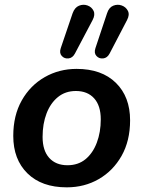

<svg xmlns="http://www.w3.org/2000/svg" viewBox="-20 -795 616 825"><path d="M267 10Q159 10 98 -50Q37 -110 37 -211Q37 -299 73.5 -363.5Q110 -428 172 -463.5Q234 -499 309 -499Q417 -499 478 -439Q539 -379 539 -278Q539 -190 502.5 -125.5Q466 -61 404.5 -25.5Q343 10 267 10ZM270 -85Q316 -85 347.5 -111Q379 -137 396 -182Q413 -227 413 -282Q413 -341 384.5 -372.5Q356 -404 306 -404Q261 -404 229 -378Q197 -352 180 -307.5Q163 -263 163 -207Q163 -148 191.5 -116.5Q220 -85 270 -85ZM451 -565Q441 -546 423.5 -544Q406 -542 394.5 -554.5Q383 -567 390 -588L440 -738Q448 -763 466.5 -770.5Q485 -778 503 -771.5Q521 -765 529.5 -748.5Q538 -732 526 -709ZM302 -565Q292 -546 274.5 -544Q257 -542 245.5 -554.5Q234 -567 241 -588L292 -738Q301 -763 319.5 -770.5Q338 -778 356 -771.5Q374 -765 382 -748.5Q390 -732 378 -709Z"/></svg>

Font: Nunito
Style: Bold Italic
Weight: 700
Italic angle: -9°
Designer: Vernon Adams
Foundry: Vernon Adams
Version: Version 3.601; ttfautohint (v1.8.2.53-6de2)